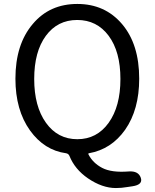

<svg xmlns="http://www.w3.org/2000/svg" viewBox="-20 -767 782 971"><path d="M623 179Q595 184 566 184Q497 184 425 135Q358 89 331 21Q326 10 314 8Q204 -7 132 -107Q58 -210 58 -369Q58 -543 146 -646Q231 -747 371 -747Q511 -747 597.5 -645Q684 -543 684 -369Q684 -213 613 -111Q543 -12 430 8Q425 9 427 13Q449 57 496.5 82Q544 107 632 100Q680 97 692 132Q704 167 650 175ZM212.5 -146Q272 -63 371 -63Q470 -63 529.5 -146Q589 -229 589 -367.5Q589 -506 529.5 -586Q470 -666 370.5 -666Q271 -666 212 -586Q153 -506 153 -367.5Q153 -229 212.5 -146Z"/></svg>

Font: Resource Han Rounded JP
Style: Regular
Weight: 400
Designer: Cyano Hao (round all glyphs); Ryoko NISHIZUKA 西塚涼子 (kana, bopomofo & ideographs); Paul D. Hunt (Latin, Greek & Cyrillic)
Foundry: Cyano Hao
Version: 0.990